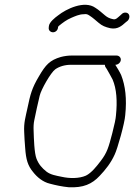

<svg xmlns="http://www.w3.org/2000/svg" viewBox="-20 -835 565 809"><path d="M421.9 -562C422.2 -558 422.8 -555 424 -553L430 -544C437.8 -530.2 446.4 -515.6 454.4 -500C471.3 -460.9 474.8 -408.6 468.6 -349C467.8 -335.7 462.7 -310.8 453.3 -274.5C437.5 -214 431.4 -191.9 404.5 -157C388.3 -135.5 365.1 -106 342 -95C313.2 -82.2 272.7 -82.7 240.4 -90C215.5 -95.1 193.2 -98.5 175.7 -112C157 -126.9 143.3 -142.2 133.9 -166C124.4 -190.1 122.7 -250.7 121.7 -283C120.8 -300.3 121.7 -315.3 124.4 -328C130.7 -358.8 139.3 -399.8 147.3 -432C153.3 -458 194.2 -529.7 212.9 -543C229.5 -554.8 253.2 -562 277.9 -562ZM489 -582C490.1 -592.6 481.6 -601 471 -601H282C267.3 -601 252.1 -599 236.4 -595C189.8 -581.3 172.5 -562.3 143.8 -513C113.9 -462.6 107.9 -437.5 95.9 -380.5C87.5 -340.5 79.7 -318.7 82 -277C82.7 -257.7 84 -235.7 86.1 -211C89.5 -162.8 97.1 -136.8 119.5 -110C135.8 -89 160.6 -67.9 190.4 -61C214.6 -54.5 241.8 -48.7 269.8 -46C331.3 -43.2 367.5 -59.3 399.9 -94C424.8 -120.1 447.3 -148.5 463.3 -184C474.9 -207.8 505.5 -316.2 507.7 -350C514.9 -418.7 508.2 -474 490.4 -519C483.5 -533.8 473.8 -549.1 465.9 -562C477.3 -562 487.8 -570.9 489 -582ZM224.3 -718 224.7 -722C226.1 -723.3 227.3 -724.7 228.1 -726C244.7 -739.5 260 -751.2 280.7 -760C295 -766.1 314 -775 332.2 -775C345.1 -776.8 349 -774.7 357.6 -769C372 -759.8 382 -750 395.5 -739C410.6 -726 423.5 -721.1 445 -716C475.9 -710.4 492.9 -725.9 509.7 -741L518.4 -748C530.3 -760.7 526.6 -782 508.5 -782C502.8 -782 498.1 -780.3 494.4 -777L485.6 -769C477.2 -762.2 468.5 -751.1 457 -754C442.7 -756.9 432.8 -761.4 422.7 -770C408 -782 397.5 -792.4 382.1 -802C335.9 -835.1 258.1 -796.8 224.7 -770C211.5 -760.5 187.7 -741.6 186 -725L185.3 -718C184.1 -707.4 192.7 -699 203.3 -699C213.9 -699 223.1 -707.4 224.3 -718Z"/></svg>

Font: Just Breathe
Style: Obl2
Weight: 400
Foundry: Cannot Into Space Fonts
Version: Version 0.72